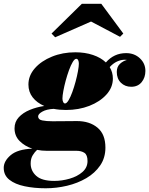

<svg xmlns="http://www.w3.org/2000/svg" viewBox="-105 -750 800 1030"><path d="M383.5 -634.5 191 -550 171.5 -570 334 -729.5H438.5L556.5 -570L539 -552.5ZM249 -160Q214 -160 183 -166Q144.5 -164 122 -151.2Q99.5 -138.5 99.5 -125.5Q99.5 -108.5 121.5 -104Q143.5 -99.5 177 -99.5Q194.5 -99.5 219.8 -99.8Q245 -100 269.5 -100.2Q294 -100.5 308 -100.5Q375.5 -100.5 418 -65.2Q460.5 -30 460.5 42Q460.5 96.5 432.5 137.5Q404.5 178.5 358 205.8Q311.5 233 254.8 246.5Q198 260 140 260Q78.5 260 27.2 249.2Q-24 238.5 -54.5 214.5Q-85 190.5 -85 150.5Q-85 114 -47.5 82.2Q-10 50.5 68.5 47.5Q27.5 34 0.2 6.5Q-27 -21 -27 -61.5Q-27 -96.5 -4.2 -121Q18.5 -145.5 55 -160.5Q91.5 -175.5 132.5 -181.5Q93 -198.5 70.2 -227.8Q47.5 -257 47.5 -296.5Q47.5 -344.5 82 -383.8Q116.5 -423 173.8 -446.2Q231 -469.5 299 -469.5Q351 -469.5 393.5 -455.2Q436 -441 463 -415Q506.5 -465 571.5 -465Q616 -465 645.5 -437.2Q675 -409.5 675 -369.5Q675 -334 654.8 -309.2Q634.5 -284.5 599 -284.5Q565.5 -284.5 543.5 -306.2Q521.5 -328 521.5 -364Q521.5 -391 537.8 -406.8Q554 -422.5 576 -428.5Q570 -429.5 564.5 -429.5Q543.5 -429.5 522.5 -419.8Q501.5 -410 483.5 -390Q500.5 -362 500.5 -328.5Q500.5 -281 466 -242.8Q431.5 -204.5 374.5 -182.2Q317.5 -160 249 -160ZM244 -195Q252.5 -195 262.8 -212Q273 -229 282.8 -255.8Q292.5 -282.5 300.5 -312.2Q308.5 -342 313.2 -368Q318 -394 318 -408.5Q318 -419 314.5 -426.8Q311 -434.5 304 -434.5Q295.5 -434.5 285.2 -417.5Q275 -400.5 265.2 -373.8Q255.5 -347 247.5 -317.5Q239.5 -288 234.8 -262Q230 -236 230 -221.5Q230 -211 233.8 -203Q237.5 -195 244 -195ZM59.5 127Q59.5 166.5 89.5 193.5Q119.5 220.5 186 220.5Q227.5 220.5 268.8 208.5Q310 196.5 337.2 172.8Q364.5 149 364.5 114Q364.5 81 348 70Q331.5 59 305 59H146.5Q119.5 59 94 54Q82 64.5 70.8 82.5Q59.5 100.5 59.5 127Z"/></svg>

Font: Bodoni* 06pt Fatface
Style: Italic
Weight: 900
Italic angle: -13°
Version: Version 2.3